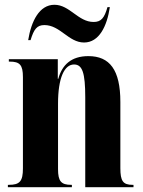

<svg xmlns="http://www.w3.org/2000/svg" viewBox="-20 -784 599 804"><path d="M332 -606C395 -606 428 -674 440 -754H430C417 -708 403 -692 372 -692C307 -692 272 -764 208 -764C145 -764 111 -696 98 -616H108C122 -662 135 -679 166 -679C232 -679 267 -606 332 -606ZM13 0H281V-10H278C236 -10 223 -25 223 -76V-350C223 -459 250 -514 290 -514C325 -514 337 -479 337 -376V0H539V-10H535C495 -10 484 -26 484 -80V-357C484 -492 439 -549 350 -549C278 -549 240 -512 224 -454H222V-536H17V-526H21C63 -526 76 -512 76 -461V-79C76 -25 63 -10 17 -10H13Z"/></svg>

Font: Noto Serif Display Condensed Extra
Style: Regular
Weight: 800
Width: 3
Designer: Monotype Design Team
Foundry: Monotype Imaging Inc.
Version: Version 1.900